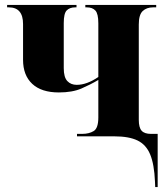

<svg xmlns="http://www.w3.org/2000/svg" viewBox="-20 -556 673 783"><path d="M612 184Q609 114 592.5 74Q576 34 541 17Q506 0 446 0H294V-10H315Q343 -10 362 -21.5Q381 -33 381 -77V-230Q349 -211 312 -195Q275 -179 220 -179Q149 -179 111.5 -214Q74 -249 74 -312V-458Q74 -526 16 -526H9V-536H292V-526H287Q264 -526 252 -513.5Q240 -501 240 -462V-278Q240 -241 254.5 -225.5Q269 -210 293 -210Q334 -210 381 -242V-461Q381 -500 369 -513Q357 -526 334 -526H328V-536H617V-526H604Q578 -526 562 -511Q546 -496 546 -456V-67Q546 -36 557.5 -23Q569 -10 596 -10H623V207H613Z"/></svg>

Font: Noto Serif Display SemiCondensed ExtraBold
Style: Regular
Weight: 800
Width: 4
Designer: Monotype Design Team
Foundry: Monotype Imaging Inc.
Version: Version 2.009